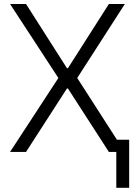

<svg xmlns="http://www.w3.org/2000/svg" viewBox="-20 -747 663 944"><path d="M108 -727.3H29.5L267 -363.6L29.5 0H108L309.3 -312.1H313.9L515.3 0H551.8V176.5H615.1V-60H555L359.7 -363.6L593.8 -727.3H515.3L313.9 -411.6H309.3Z"/></svg>

Font: Karasuma Gothic
Style: Light
Weight: 300
Designer: Rasmus Andersson / Ryoko Nishizuka
Foundry: rsms
Version: Version 1.00